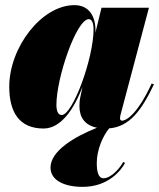

<svg xmlns="http://www.w3.org/2000/svg" viewBox="-20 -490 619 747"><path d="M466.5 144 459.5 140C448.5 161 414 203.5 382.5 203.5C363.5 203.5 356.5 180 356.5 144C356.5 94 379.5 40 404.5 9.5C483.5 3 530 -59 579 -162L570 -165C509.5 -34.5 466 -20.5 455 -20.5C450 -20.5 447 -24 447 -29C447 -33.5 447.5 -38 449 -43.5L559.5 -460H375L351 -362C351 -365.5 351.5 -368.5 351.5 -371C351.5 -431 323.5 -470 269.5 -470C141.5 -470 16 -305.5 16 -152.5C16 -55 54 10 149.5 10C218 10 268 -66.5 301 -152L292 -110C290.5 -103 289 -93 289 -77.5C289 -33.5 310 -2.5 357.5 7C269 42 176.5 97.5 176.5 162C176.5 212 230.5 237 301.5 237C402.5 237 451.5 172 466.5 144ZM344 -376C344 -263 263 -42.5 220 -42.5C205 -42.5 199.5 -60 199.5 -82.5C199.5 -187.5 277.5 -415.5 325.5 -415.5C336.5 -415.5 344 -402.5 344 -376Z"/></svg>

Font: Bodoni* 24pt Fatface
Style: Italic
Weight: 900
Italic angle: -13°
Version: Version 2.3